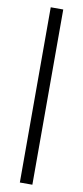

<svg xmlns="http://www.w3.org/2000/svg" viewBox="-100 -786 426 982"><g transform="rotate(10 112.5 -295.0)"><path d="M145 -750V160H80V-750Z"/></g></svg>

Font: Cherry Swash
Style: Regular
Weight: 400
Designer: Kasatkina Nataliya
Foundry: Nataliya Kasatkina
Version: Version 1.001